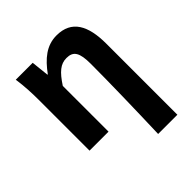

<svg xmlns="http://www.w3.org/2000/svg" viewBox="-210 -712 1051 1051"><g transform="rotate(-45 315.5 -186.5)"><path d="M409 201H558V-349C558 -490 513 -574 397 -574C319 -574 264 -527 213 -457H210L199 -560H68C77 -499 79 -437 79 -393V0H226V-354C269 -420 302 -448 348 -448C401 -448 420 -418 420 -331C420 -193 415 24 409 201Z"/></g></svg>

Font: Noto Sans CJK TC
Style: Bold
Weight: 700
Designer: Ryoko NISHIZUKA 西塚涼子 (kana, bopomofo & ideographs); Paul D. Hunt (Latin, Greek & Cyrillic); Sandoll Communications 산돌커뮤니
Foundry: Adobe
Version: Version 2.004;hotconv 1.0.118;makeotfexe 2.5.65603